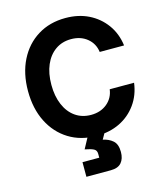

<svg xmlns="http://www.w3.org/2000/svg" viewBox="-131 -780 926 1098"><g transform="rotate(-15 332.5 -231.0)"><path d="M360.8 12.5Q267.5 12.5 196.7 -31.2Q125.8 -75 86.2 -153.8Q46.7 -232.5 46.7 -336.7Q46.7 -440 86.2 -518.8Q125.8 -597.5 196.7 -641.2Q267.5 -685 360.8 -685Q437.5 -685 497.5 -655.4Q557.5 -625.8 596.7 -572.1Q635.8 -518.3 645 -446.7H500.8Q494.2 -497.5 455.8 -528.8Q417.5 -560 360.8 -560Q307.5 -560 267.9 -532.1Q228.3 -504.2 206.7 -454.2Q185 -404.2 185 -335.8Q185 -269.2 206.7 -218.3Q228.3 -167.5 267.9 -139.6Q307.5 -111.7 360.8 -111.7Q417.5 -111.7 455.8 -143.3Q494.2 -175 500.8 -225.8H645Q635.8 -154.2 596.7 -100Q557.5 -45.8 497.5 -16.7Q437.5 12.5 360.8 12.5ZM242.5 223.3V136.7H341.7V113.3Q341.7 92.5 325 84.2Q308.3 75.8 273.3 69.2L324.2 -25H425.8L387.5 42.5Q422.5 49.2 446.2 70Q470 90.8 470 136.7Q470 176.7 450 200Q430 223.3 386.7 223.3Z"/></g></svg>

Font: Funnel Sans
Style: Bold
Weight: 700
Designer: NORD ID, Kristian Moeller
Foundry: Dicotype
Version: Version 1.000